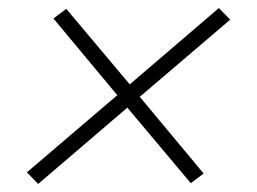

<svg xmlns="http://www.w3.org/2000/svg" viewBox="-20 -579 640 478"><path d="M75 -121 47 -150 272 -342 113 -533 145 -557 303 -369 525 -559 553 -530 328 -338 487 -147 455 -123 297 -311Z"/></svg>

Font: Iosevka Curly XLtExObl
Style: Regular
Weight: 200
Width: 7
Italic angle: -9°
Monospace: yes
Designer: Belleve Invis
Foundry: Belleve Invis
Version: Version 11.0.1; ttfautohint (v1.8.3)